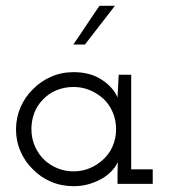

<svg xmlns="http://www.w3.org/2000/svg" viewBox="-20 -632 580 660"><path d="M505 0V-50H431V-375H388Q387 -355 386 -335.5Q385 -316 384 -297Q370 -331 330.5 -357.5Q291 -384 233 -384Q191 -384 155 -368Q119 -352 93 -325Q66 -299 50.5 -263Q35 -227 35 -187Q35 -147 50.5 -111.5Q66 -76 93 -50Q119 -23 155 -7.5Q191 8 233 8Q263 8 288.5 0Q314 -8 334 -20Q353 -32 366 -46.5Q379 -61 385 -75Q385 -64 384.5 -55Q384 -46 384 -35V0ZM233 -333Q263 -333 289 -322Q315 -311 336 -292Q356 -273 367.5 -246Q379 -219 379 -188Q379 -157 367.5 -130Q356 -103 335 -84Q315 -65 289 -54Q263 -43 233 -43Q204 -43 179 -53Q154 -63 135 -80Q113 -100 100.5 -128Q88 -156 88 -188Q88 -218 98 -244Q108 -270 127 -289Q146 -310 173.5 -321.5Q201 -333 233 -333ZM272 -479Q298 -512 323.5 -545.5Q349 -579 375 -612H322Q299 -579 277 -545.5Q255 -512 232 -479Z"/></svg>

Font: Josefin Slab Medium
Style: Regular
Weight: 500
Designer: Santiago Orozco
Foundry: Typemade
Version: Version 2.000